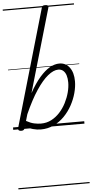

<svg xmlns="http://www.w3.org/2000/svg" viewBox="-87 -1061 771 1606"><g transform="rotate(-5 299.0 -258.0)"><path d="M66 14Q52 14 45.5 7.5Q39 1 42 -11L327 -995Q330 -1008 336.5 -1012Q343 -1016 357 -1016Q373 -1016 379.5 -1010.5Q386 -1005 382 -993L179 -293Q223 -372 266 -421.5Q309 -471 350.5 -495Q392 -519 432 -519Q486 -519 518 -476Q550 -433 550 -360Q550 -314 536 -262Q522 -210 495 -160.5Q468 -111 429 -71Q390 -31 340 -7Q290 17 230 17Q199 17 164.5 7.5Q130 -2 100 -22L95 -4Q92 5 85.5 9.5Q79 14 66 14ZM113 -65Q149 -45 179 -38.5Q209 -32 237 -32Q284 -32 323.5 -52.5Q363 -73 394.5 -107.5Q426 -142 448 -185Q470 -228 481.5 -272Q493 -316 493 -355Q493 -389 485 -414.5Q477 -440 460.5 -454.5Q444 -469 419 -469Q379 -469 331.5 -430.5Q284 -392 232.5 -314.5Q181 -237 129 -120ZM0 490H598V500H0ZM0 -20H598V0H0ZM0 -505H598V-500H0ZM0 -1010H598V-1000H0Z"/></g></svg>

Font: Playwrite AU QLD Guides
Style: Regular
Weight: 400
Designer: Veronika Burian, José Scaglione
Foundry: TypeTogether
Version: Version 1.003